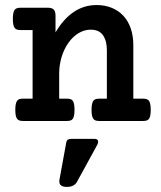

<svg xmlns="http://www.w3.org/2000/svg" viewBox="-20 -482 640 765"><path d="M109.9 -362.3H62Q53.2 -362.3 47.4 -364.3Q41.5 -366.2 38.1 -371.1Q31.2 -380.9 31.2 -406.7Q31.2 -432.6 38.1 -442.4Q41.5 -447.3 47.4 -449.2Q53.2 -451.2 62 -451.2H170.4Q187 -451.2 194.1 -443.8Q201.2 -436.5 201.2 -419.4V-353Q265.6 -461.9 364.7 -461.9Q397.9 -461.9 425 -450.9Q452.1 -439.9 471.7 -418.9Q490.7 -398.4 501 -368.7Q511.2 -338.9 511.2 -302.7V-88.9H549.8Q558.6 -88.9 564.5 -86.9Q570.3 -85 573.7 -80.1Q580.6 -70.3 580.6 -44.4Q580.6 -19 574.2 -9.3Q570.8 -3.9 564.9 -2Q559.1 0 549.8 0H375.5Q366.2 0 360.4 -2.2Q354.5 -4.4 351.1 -9.8Q344.7 -19.5 344.7 -44.4Q344.7 -70.3 352.1 -80.6Q355.5 -85 361.1 -86.9Q366.7 -88.9 375.5 -88.9H405.8V-281.2Q405.8 -316.9 393.1 -337.4Q377.9 -363.8 341.3 -363.8Q316.4 -363.8 293.7 -350.3Q271 -336.9 253.4 -312.5Q235.8 -288.1 225.8 -255.9Q215.8 -223.6 215.8 -188.5V-88.9H246.1Q255.4 -88.9 261.2 -86.9Q267.1 -85 270.5 -79.6Q276.9 -69.8 276.9 -44.4Q276.9 -18.6 270.5 -9.3Q267.1 -3.9 261.2 -2Q255.4 0 246.1 0H71.8Q62.5 0 56.6 -2.2Q50.8 -4.4 47.4 -9.8Q41 -19 41 -44.4Q41 -70.3 47.9 -80.1Q51.3 -85 56.9 -86.9Q62.5 -88.9 71.8 -88.9H109.9ZM286.6 242.7Q275.4 262.7 246.1 262.7Q216.3 262.7 216.3 240.7Q216.3 236.8 216.8 234.4L244.1 85.4Q246.6 71.3 262.7 71.3H357.9Q364.3 71.3 367.7 74.5Q371.1 77.6 371.1 83Q371.1 87.9 368.2 93.8Z"/></svg>

Font: Courier Prime SemiBold
Style: Regular
Weight: 600
Designer: Alan Dague-Greene
Foundry: Quote-Unquote Apps
Version: Version 1.202